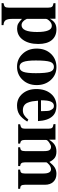

<svg xmlns="http://www.w3.org/2000/svg" viewBox="808 -1320 718 2373"><g transform="rotate(90 1166.5 -134.0)"><path d="M212 -461V-392Q237 -436 267.5 -454.5Q298 -473 343 -473Q428 -473 476 -415.5Q524 -358 524 -249Q524 -131 472.5 -59Q421 13 332 13Q298 13 274 0.5Q250 -12 214 -47V79Q214 131 230.5 155Q247 179 291 181V205H19V181Q54 175 64.5 162.5Q75 150 75 118V-372Q75 -405 64 -418.5Q53 -432 20 -437V-461ZM214 -346V-107Q226 -78 246.5 -60Q267 -42 291 -42Q376 -42 376 -234Q376 -416 300 -416Q263 -416 232 -379Q214 -358 214 -346Z M1032 -229Q1032 -124 967.5 -55Q903 14 806 14Q711 14 646 -54.5Q581 -123 581 -228Q581 -337 645.5 -405Q710 -473 810 -473Q905 -473 968.5 -404Q1032 -335 1032 -229ZM885 -218Q885 -346 868 -394Q851 -442 807 -442Q761 -442 744.5 -394.5Q728 -347 728 -218Q728 -109 746 -63Q764 -17 807 -17Q850 -17 867.5 -61.5Q885 -106 885 -218Z M1459 -126 1483 -112Q1439 -42 1394.5 -14Q1350 14 1285 14Q1195 14 1138 -53.5Q1081 -121 1081 -224Q1081 -336 1138.5 -404.5Q1196 -473 1290 -473Q1373 -473 1418 -423Q1471 -365 1477 -245H1225Q1228 -203 1233 -174.5Q1238 -146 1250 -117Q1262 -88 1285.5 -73Q1309 -58 1344 -58Q1376 -58 1402 -73.5Q1428 -89 1459 -126ZM1354 -282V-303Q1354 -376 1345 -395Q1333 -420 1321.5 -431Q1310 -442 1290 -442Q1254 -442 1237 -405.5Q1220 -369 1220 -282Z M2314 0H2077V-24Q2105 -26 2115 -38.5Q2125 -51 2125 -83V-311Q2125 -406 2072 -406Q2043 -406 2014 -381Q2005 -374 1996 -363Q1987 -352 1987 -348V-83Q1987 -54 1997 -40.5Q2007 -27 2033 -24V0H1801V-24Q1828 -26 1838 -39Q1848 -52 1848 -83V-323Q1848 -368 1835.5 -387Q1823 -406 1794 -406Q1775 -406 1742.5 -383.5Q1710 -361 1710 -344V-83Q1710 -54 1719.5 -41Q1729 -28 1755 -24V0H1516V-24Q1549 -30 1560 -42.5Q1571 -55 1571 -86V-373Q1571 -408 1560 -420Q1549 -432 1515 -437V-461H1707V-386H1710Q1739 -432 1772.5 -452.5Q1806 -473 1854 -473Q1901 -473 1930 -453Q1959 -433 1982 -386Q2021 -434 2053.5 -453.5Q2086 -473 2129 -473Q2191 -473 2227.5 -435Q2264 -397 2264 -331V-83Q2264 -51 2274.5 -38Q2285 -25 2314 -24Z"/></g></svg>

Font: STIX
Style: Bold
Weight: 700
Designer: MicroPress Inc., with final additions and corrections provided by Coen Hoffman, Elsevier (retired)
Version: Version 1.1.1